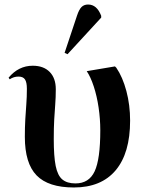

<svg xmlns="http://www.w3.org/2000/svg" viewBox="-20 -816 638 850"><path d="M307 14Q194 14 142 -39.5Q90 -93 90 -210Q90 -253 92 -287.5Q94 -322 96.5 -354.5Q99 -387 99 -423Q99 -452 90.5 -464.5Q82 -477 62 -477Q41 -477 23 -465L18 -472Q62 -525 125 -525Q173 -525 200 -497.5Q227 -470 227 -421Q227 -385 224.5 -353.5Q222 -322 220 -286Q218 -250 218 -200Q218 -124 226.5 -81.5Q235 -39 256 -21.5Q277 -4 314 -4Q374 -4 399 -57.5Q424 -111 424 -239Q424 -289 416.5 -340Q409 -391 395 -433.5Q381 -476 364 -501L489 -522L495 -516Q523 -475 539.5 -413Q556 -351 556 -282Q556 -138 492 -62Q428 14 307 14ZM279 -576 266 -582 321 -747Q330 -774 341 -785Q352 -796 370 -796Q409 -796 428 -746V-738Z"/></svg>

Font: Literata 72pt SemiBold
Style: Regular
Weight: 600
Designer: Latin by Veronika Burian and Jose Scaglione. Greek by Irene Vlachou. Cyrillic by Vera Evstafieva.
Foundry: TypeTogether
Version: Version 3.002